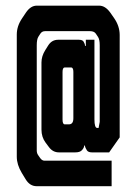

<svg xmlns="http://www.w3.org/2000/svg" viewBox="-20 -598 457 676"><path d="M331.1 -438.5Q331.1 -459 325.2 -467.8L317.4 -479.5Q311.5 -488.3 296.9 -488.3H138.7Q127.9 -488.3 122.1 -479.5L115.2 -468.8Q109.4 -460 109.4 -438.5V-68.4Q109.4 -58.6 114.3 -51.8L121.1 -42Q127.9 -32.2 136.7 -32.2H373V57.6H109.4Q85 57.6 70.3 33.2L56.6 10.7Q39.1 -18.6 39.1 -45.9V-476.6Q39.1 -505.9 57.6 -533.2L71.3 -553.7Q87.9 -578.1 109.4 -578.1H329.1Q350.6 -578.1 368.2 -553.7L381.8 -534.2Q401.4 -505.9 401.4 -474.6V-114.3L364.3 -61.5H303.7Q291 -61.5 286.1 -68.4Q280.3 -77.1 278.3 -85.9H276.4Q276.4 -77.1 267.6 -68.4Q260.7 -61.5 245.1 -61.5H187.5Q166 -61.5 152.3 -80.1L140.6 -95.7Q126 -115.2 126 -141.6V-377.9Q126 -400.4 139.6 -421.9L149.4 -437.5Q162.1 -458 184.6 -458H257.8Q270.5 -458 274.4 -451.2Q279.3 -443.4 279.3 -436.5H282.2V-458H312.5V-177.7Q312.5 -147.5 322.3 -147.5H327.1L331.1 -168.9ZM200.2 -344.7V-176.8Q200.2 -160.2 208 -160.2H222.7Q238.3 -160.2 238.3 -181.6V-344.7Q238.3 -360.4 230.5 -360.4H208Q200.2 -360.4 200.2 -344.7Z"/></svg>

Font: Vancouver Drive
Style: Bold
Weight: 700
Designer: Valery Zaveryaev
Foundry: Cyreal (www.cyreal.org)
Version: Version 1.01